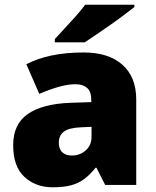

<svg xmlns="http://www.w3.org/2000/svg" viewBox="-20 -786 663 816"><path d="M336 -563Q441 -563 500 -511Q559 -459 559 -363V0H427L390 -73H386Q363 -44 338.5 -25.5Q314 -7 282 1.5Q250 10 204 10Q132 10 84 -34Q36 -78 36 -169Q36 -258 97.5 -301Q159 -344 276 -349L368 -352V-360Q368 -397 350 -412.5Q332 -428 301 -428Q268 -428 228 -416.5Q188 -405 147 -387L92 -513Q140 -538 200.5 -550.5Q261 -563 336 -563ZM325 -245Q273 -243 251.5 -226.5Q230 -210 230 -180Q230 -152 245 -138.5Q260 -125 285 -125Q320 -125 344.5 -147Q369 -169 369 -204V-247ZM551 -756Q533 -742 506 -721.5Q479 -701 448 -679.5Q417 -658 388.5 -638.5Q360 -619 340 -606H213V-620Q230 -639 254 -664.5Q278 -690 302 -717Q326 -744 342 -766H551Z"/></svg>

Font: Noto Sans Ethiopic Black
Style: Regular
Weight: 900
Designer: Monotype Design Team
Foundry: Monotype Imaging Inc.
Version: Version 2.102; ttfautohint (v1.8.4.7-5d5b)